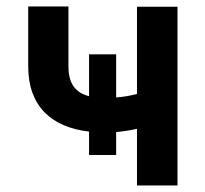

<svg xmlns="http://www.w3.org/2000/svg" viewBox="-20 -566 625 586"><path d="M334.5 -268.5Q366.5 -271 398.1 -279.1V-545.5H521.7V0H398.1V-172.9Q382.8 -169.4 366.8 -166.9Q350.9 -164.4 334.5 -163V-93H251.8V-164.4Q208.5 -169.4 174 -184.1Q139.6 -198.9 115.6 -223.5Q91.6 -248.2 78.8 -283.4Q66.1 -318.5 66.1 -364.3V-546.2H188.9V-364.3Q188.9 -324.6 204.4 -302.6Q219.8 -280.5 251.8 -272.4V-400.2H334.5Z"/></svg>

Font: Interop SemBd
Style: Regular
Weight: 600
Designer: Rasmus Andersson, Google, Jang Haemin
Foundry: jhaemin
Version: Version 1.008